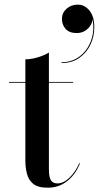

<svg xmlns="http://www.w3.org/2000/svg" viewBox="-20 -822 436 848"><path d="M190.5 7Q147 7 126.2 -10.5Q105.5 -28 98.8 -55.5Q92 -83 92 -112.5V-560Q117.5 -560 147.5 -569Q177.5 -578 196 -590V-76.5Q196 -39 205 -25.5Q214 -12 234 -12Q261 -12 287.8 -38.2Q314.5 -64.5 330 -101.5L333 -100.5Q315 -53 277.8 -23Q240.5 7 190.5 7ZM19.5 -456.5V-460H303V-456.5ZM251.5 -543.5V-547Q289.5 -547 318.8 -564.2Q348 -581.5 366.2 -610.2Q384.5 -639 390.2 -674.2Q396 -709.5 386.5 -745H388Q390 -729 381.5 -713Q373 -697 356.5 -686.5Q340 -676 319 -676Q286 -676 269.8 -694.5Q253.5 -713 253.5 -738.5Q253.5 -765 273.8 -783.2Q294 -801.5 323.5 -801.5Q354 -801.5 375.2 -775.2Q396.5 -749 396.5 -701Q396.5 -661.5 379.8 -625.5Q363 -589.5 330.5 -566.5Q298 -543.5 251.5 -543.5Z"/></svg>

Font: Bodoni Moda 48pt Medium
Style: Regular
Weight: 500
Designer: Owen Earl
Foundry: indestructible type
Version: Version 2.005